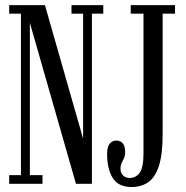

<svg xmlns="http://www.w3.org/2000/svg" viewBox="-20 -720 728 752"><path d="M16 0V-34H62V-666.5H16V-700H156L305.5 -177V-666.5H260V-700H384.5V-666.5H340V0H277.5L97 -630.5V-34H146.5V0ZM495.5 12.5Q444 12.5 421.8 -22.5Q399.5 -57.5 399.5 -117.5Q399.5 -145.5 409.8 -157.5Q420 -169.5 436 -169.5Q451 -169.5 460.5 -159Q470 -148.5 470 -125Q470 -109.5 465.5 -100.2Q461 -91 456.5 -82Q452 -73 452 -58.5Q452 -42.5 462.2 -32.8Q472.5 -23 487.5 -23Q512 -23 527 -43.2Q542 -63.5 542 -119V-666.5H492V-700H665.5V-666.5H617V-192.5Q617 -115.5 602.5 -70.5Q588 -25.5 560.8 -6.5Q533.5 12.5 495.5 12.5Z"/></svg>

Font: Imbue 10pt
Style: Regular
Weight: 400
Designer: Tyler Finck
Foundry: Etcetera Type Company
Version: Version 1.102; ttfautohint (v1.8.3)